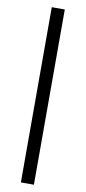

<svg xmlns="http://www.w3.org/2000/svg" viewBox="-102 -747 447 1002"><g transform="rotate(10 121.5 -246.0)"><path d="M156 218H87V-710.5H156Z"/></g></svg>

Font: Anek Gujarati
Style: Regular
Weight: 400
Designer: Mrunmayee Ghaisas (Gujarati), Yesha Goshar (Latin)
Foundry: Ek Type
Version: Version 1.003